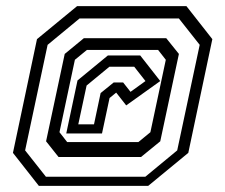

<svg xmlns="http://www.w3.org/2000/svg" viewBox="-20 -734 731 623"><path d="M106 -131 22 -238 100 -607 230 -714H585L669 -607L591 -238L461 -131ZM129 -160.5H451.5L555 -246L628 -588.5L560.5 -674H238L134.5 -588.5L61.5 -246ZM170 -224.5 129.5 -275.5 190 -559 252 -610H519.5L560.5 -559L500 -275.5L437.5 -224.5ZM198 -273H429L468 -305L518 -540L493 -572H262L223 -540L173 -305ZM195 -301 231.5 -473 330 -554H435L500 -471L389.5 -392L357 -433.5L335.5 -416L311 -301ZM234 -330.5H285L306.5 -432L349 -466.5H379.5L403.5 -436L452 -471L415.5 -517.5H335L261 -456.5Z"/></svg>

Font: Tourney Condensed Regular
Style: Italic
Weight: 400
Width: 3
Italic angle: -12°
Designer: Tyler Finck
Foundry: Etcetera Type Co
Version: Version 1.010; ttfautohint (v1.8.3)